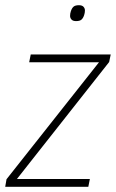

<svg xmlns="http://www.w3.org/2000/svg" viewBox="-26 -717 445 737"><path d="M-6 0 -1 -29 354 -478H86L92 -508H399L393 -479L39 -30H319L313 0ZM266 -636Q254 -636 248.5 -642Q243 -648 243 -656Q243 -665 246 -674Q250 -686 256.5 -691.5Q263 -697 277 -697Q289 -697 294.5 -691Q300 -685 300 -677Q300 -668 297 -659Q293 -647 286.5 -641.5Q280 -636 266 -636Z"/></svg>

Font: IBM Plex Sans Condensed ExtraLight
Style: Italic
Weight: 200
Width: 3
Italic angle: -11°
Designer: Mike Abbink, Paul van der Laan, Pieter van Rosmalen
Foundry: Bold Monday
Version: Version 1.3